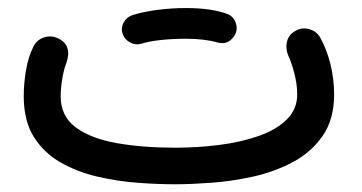

<svg xmlns="http://www.w3.org/2000/svg" viewBox="-20 -424 910 482"><path d="M39.6 -182.1Q39.6 -213.4 45.2 -247.3Q50.8 -281.2 64 -307.1Q72.3 -324.2 90.8 -330.1Q109.4 -335.9 126 -327.6Q162.1 -310.5 146.5 -265.6Q140.6 -251.5 136.5 -227.1Q132.3 -202.6 132.3 -182.1Q132.3 -132.3 170.2 -104.2Q208 -76.2 273.2 -64.7Q338.4 -53.2 419.4 -53.2Q477.1 -53.2 531.7 -60.3Q586.4 -67.4 630.4 -83Q674.3 -98.6 700.2 -124.3Q726.1 -149.9 726.1 -187Q726.1 -212.9 718.5 -241.5Q710.9 -270 704.1 -283.2Q696.3 -301.8 700.4 -319.3Q704.6 -336.9 721.2 -346.2Q737.3 -356 756.1 -350.8Q774.9 -345.7 784.2 -329.1Q799.8 -301.3 809.3 -263.7Q818.8 -226.1 818.8 -187Q818.8 -124.5 790.3 -83.3Q761.7 -42 715.6 -17.3Q669.4 7.3 615.5 19.3Q561.5 31.2 509.8 34.9Q458 38.6 419.4 38.6Q377 38.6 326.2 34.9Q275.4 31.2 224.9 19.5Q174.3 7.8 132.3 -16.1Q90.3 -40 64.9 -80.3Q39.6 -120.6 39.6 -182.1ZM287.6 -339.8Q283.2 -354 290.5 -367.7Q297.9 -381.3 313 -386.2Q339.4 -394.5 375.2 -399.2Q411.1 -403.8 446.3 -403.8Q513.7 -403.8 553.7 -387.7Q568.4 -379.9 572.8 -363.5Q577.1 -347.2 567.9 -333.5Q552.2 -310.1 525.9 -317.4Q493.7 -326.7 446.3 -326.7Q413.1 -326.7 383.3 -323.5Q353.5 -320.3 334 -314Q319.3 -310.1 305.7 -317.9Q292 -325.7 287.6 -339.8Z"/></svg>

Font: Mikhak Medium
Style: Regular
Weight: 500
Designer: Amin Abedi
Version: Version 3.3